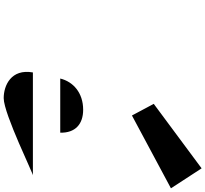

<svg xmlns="http://www.w3.org/2000/svg" viewBox="-56 -1245 1111 1039"><g transform="rotate(90 499.5 -725.5)"><path d="M542 -1002 605 -884 999 -1095 891 -1261ZM930 -348C934 -357 597 -190 511 -190C443 -190 351 -230 372 -348ZM405 -496C422 -566 482 -620 574 -620C652 -620 700 -577 698 -496Z"/></g></svg>

Font: Hussar Dziwak
Style: Kur
Weight: 400
Version: Version 1.022